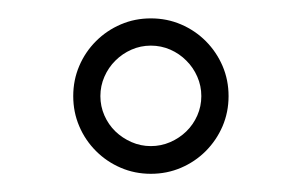

<svg xmlns="http://www.w3.org/2000/svg" viewBox="-20 -755 330 210"><path d="M60.1 -649.9Q60.1 -667.5 66.7 -682.9Q73.2 -698.2 85 -710Q96.7 -721.7 112.1 -728.3Q127.4 -734.9 145 -734.9Q162.6 -734.9 178 -728.3Q193.4 -721.7 205.1 -710Q216.8 -698.2 223.4 -682.9Q230 -667.5 230 -649.9Q230 -632.3 223.4 -616.9Q216.8 -601.6 205.1 -589.8Q193.4 -578.1 178 -571.5Q162.6 -564.9 145 -564.9Q127.4 -564.9 112.1 -571.5Q96.7 -578.1 85 -589.8Q73.2 -601.6 66.7 -616.9Q60.1 -632.3 60.1 -649.9ZM89.8 -649.9Q89.8 -638.7 94.2 -628.7Q98.6 -618.7 106.2 -611.3Q113.8 -604 123.8 -599.6Q133.8 -595.2 145 -595.2Q156.2 -595.2 166.3 -599.6Q176.3 -604 183.8 -611.3Q191.4 -618.7 195.8 -628.7Q200.2 -638.7 200.2 -649.9Q200.2 -661.1 195.8 -671.1Q191.4 -681.2 183.8 -688.7Q176.3 -696.3 166.3 -700.7Q156.2 -705.1 145 -705.1Q133.8 -705.1 123.8 -700.7Q113.8 -696.3 106.2 -688.7Q98.6 -681.2 94.2 -671.1Q89.8 -661.1 89.8 -649.9Z"/></svg>

Font: Rochester
Style: Regular
Weight: 400
Version: Version 1.006